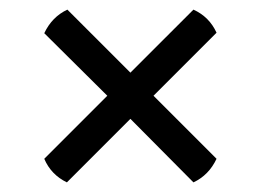

<svg xmlns="http://www.w3.org/2000/svg" viewBox="-20 -546 542 399"><path d="M299 -347 430 -216Q414 -182 382 -167L251 -299L119 -167Q86 -183 72 -216L203 -347L72 -477Q88 -511 120 -526L251 -395L382 -526Q415 -511 430 -478Z"/></svg>

Font: Arima Madurai Black
Style: Regular
Weight: 900
Designer: Joana Correia and Natanael Gama
Foundry: NDISCOVER
Version: Version 1.019